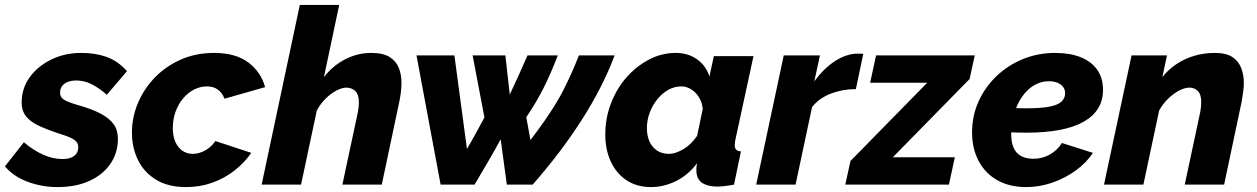

<svg xmlns="http://www.w3.org/2000/svg" viewBox="-46 -750 5106 780"><path d="M188 10Q124 10 66.5 -11.5Q9 -33 -26 -74L51 -172Q90 -139 129.5 -121.5Q169 -104 207 -104Q229 -104 243.5 -110Q258 -116 265 -127Q272 -138 272 -153Q272 -171 255 -182.5Q238 -194 198 -206Q143 -224 109 -240.5Q75 -257 58.5 -279Q42 -301 42 -333Q42 -391 74.5 -436Q107 -481 162 -508Q217 -535 284 -535Q341 -535 386.5 -519Q432 -503 470 -461L388 -365Q352 -396 323 -409.5Q294 -423 264 -423Q244 -423 229 -417Q214 -411 206 -400Q198 -389 198 -373Q198 -355 214 -345Q230 -335 271 -323Q328 -307 363.5 -288Q399 -269 416 -245Q433 -221 433 -186Q433 -129 402.5 -84.5Q372 -40 317 -15Q262 10 188 10Z M710 10Q636 10 587 -20.5Q538 -51 514 -101Q490 -151 490 -211Q490 -273 514 -330.5Q538 -388 582 -434Q626 -480 687.5 -507.5Q749 -535 824 -535Q911 -535 962.5 -496.5Q1014 -458 1031 -396L866 -349Q857 -373 839 -386Q821 -399 795 -399Q768 -399 743 -386.5Q718 -374 698.5 -351Q679 -328 667.5 -297Q656 -266 656 -229Q656 -198 666 -174.5Q676 -151 694.5 -138Q713 -125 736 -125Q754 -125 771.5 -131.5Q789 -138 804 -150Q819 -162 829 -177L975 -129Q947 -89 907 -57.5Q867 -26 817 -8Q767 10 710 10Z M1172 -730H1332L1270 -437Q1307 -484 1357 -509.5Q1407 -535 1462 -535Q1510 -535 1536.5 -518.5Q1563 -502 1574 -474.5Q1585 -447 1585 -414Q1585 -395 1582.5 -375Q1580 -355 1576 -336L1505 0H1345L1408 -295Q1410 -306 1411 -315.5Q1412 -325 1412 -334Q1412 -365 1398 -379.5Q1384 -394 1360 -394Q1344 -394 1321.5 -382.5Q1299 -371 1277.5 -350Q1256 -329 1241 -301L1177 0H1017Z M1646 -525H1800L1851 -145Q1870 -177 1887.5 -209Q1905 -241 1922 -273L1874 -525H2007L2025 -366Q2044 -406 2062 -446Q2080 -486 2097 -525H2220Q2193 -454 2163 -394Q2133 -334 2092 -274L2109 -181Q2141 -223 2165 -257.5Q2189 -292 2208 -322.5Q2227 -353 2242.5 -383.5Q2258 -414 2273.5 -448Q2289 -482 2306 -525H2451Q2402 -395 2317.5 -263Q2233 -131 2118 0H2013L1988 -184Q1963 -138 1936 -92Q1909 -46 1882 0H1744Z M2599 10Q2541 10 2499.5 -17.5Q2458 -45 2435.5 -93.5Q2413 -142 2413 -203Q2413 -270 2436 -330Q2459 -390 2499 -435.5Q2539 -481 2590.5 -508Q2642 -535 2699 -535Q2750 -535 2786.5 -508.5Q2823 -482 2836 -439L2854 -522H3015L2941 -180Q2940 -174 2939.5 -169Q2939 -164 2939 -159Q2939 -136 2964 -135L2936 0Q2914 4 2897 6Q2880 8 2868 8Q2829 8 2806 -7.5Q2783 -23 2783 -59Q2783 -63 2783 -67Q2783 -71 2784 -76Q2785 -81 2786 -87Q2749 -38 2699.5 -14Q2650 10 2599 10ZM2671 -125Q2686 -125 2701.5 -130.5Q2717 -136 2732 -145Q2747 -154 2761 -168Q2775 -182 2786 -198L2809 -308Q2806 -335 2793.5 -355Q2781 -375 2762 -387Q2743 -399 2722 -399Q2694 -399 2669 -385Q2644 -371 2624.5 -347Q2605 -323 2593.5 -292.5Q2582 -262 2582 -229Q2582 -199 2592.5 -175.5Q2603 -152 2623 -138.5Q2643 -125 2671 -125Z M3138 -525H3285L3262 -419Q3300 -472 3346.5 -502Q3393 -532 3438 -532Q3449 -532 3453.5 -532Q3458 -532 3461 -531L3431 -388Q3377 -388 3329 -369.5Q3281 -351 3253 -315L3186 0H3026Z M3409 -96 3721 -414H3489L3513 -525H3914L3893 -429L3581 -111H3833L3809 0H3388Z M4123 10Q4055 10 4005.5 -18Q3956 -46 3929.5 -96.5Q3903 -147 3903 -212Q3903 -279 3929 -337Q3955 -395 4001 -439.5Q4047 -484 4108.5 -509.5Q4170 -535 4241 -535Q4301 -535 4344.5 -517.5Q4388 -500 4411.5 -466.5Q4435 -433 4435 -385Q4435 -300 4356.5 -255.5Q4278 -211 4123 -211Q4093 -211 4057.5 -212.5Q4022 -214 3984 -218L4004 -316Q4036 -313 4065 -311.5Q4094 -310 4123 -310Q4182 -310 4216.5 -316.5Q4251 -323 4266 -337Q4281 -351 4281 -371Q4281 -387 4272.5 -397.5Q4264 -408 4249.5 -414Q4235 -420 4215 -420Q4182 -420 4154 -403Q4126 -386 4105.5 -356Q4085 -326 4073.5 -287.5Q4062 -249 4062 -205Q4062 -174 4071 -151.5Q4080 -129 4100.5 -117Q4121 -105 4152 -105Q4188 -105 4218.5 -122Q4249 -139 4268 -169L4394 -129Q4367 -88 4323 -56.5Q4279 -25 4227.5 -7.5Q4176 10 4123 10Z M4551 -525H4695L4676 -437Q4701 -468 4734 -490Q4767 -512 4806.5 -523.5Q4846 -535 4889 -535Q4936 -535 4961 -518Q4986 -501 4996.5 -473.5Q5007 -446 5007 -414Q5007 -394 5004 -374.5Q5001 -355 4998 -336L4927 0H4767L4830 -295Q4832 -307 4833 -316.5Q4834 -326 4834 -335Q4834 -366 4820.5 -380Q4807 -394 4786 -394Q4767 -394 4744 -382Q4721 -370 4699.5 -349Q4678 -328 4663 -301L4599 0H4439Z"/></svg>

Font: Raleway Thin ExtraBold
Style: Italic
Weight: 800
Italic angle: -12°
Version: Version 4.026